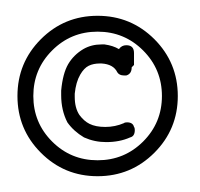

<svg xmlns="http://www.w3.org/2000/svg" viewBox="-20 -641 252 242"><path d="M31.5 -591.6Q61 -621.1 103 -621.1Q145 -621.1 174.6 -591.6Q204.1 -562 204.1 -520Q204.1 -478 174.6 -448.5Q145 -418.9 103 -418.9Q61 -418.9 31.5 -448.5Q2 -478 2 -520Q2 -562 31.5 -591.6ZM160.4 -577.4Q136.7 -601.1 103 -601.1Q69.3 -601.1 45.7 -577.4Q22 -553.7 22 -520Q22 -486.3 45.7 -462.6Q69.3 -439 103 -439Q136.7 -439 160.4 -462.6Q184.1 -486.3 184.1 -520Q184.1 -553.7 160.4 -577.4ZM148.9 -559.1 146 -556.2Q146 -547.9 139.2 -545.9H136.2Q130.4 -545.9 127.9 -549.8Q123 -560.1 107.9 -561H106Q97.7 -561 91.8 -558.1Q85.9 -555.2 81.1 -546.9Q75.7 -537.6 74.2 -522.9V-519Q74.2 -504.9 80.1 -496.1Q85.9 -488.3 92.8 -484.9Q100.6 -481 112.8 -481Q125 -481 136.2 -485.8Q137.2 -486.8 140.1 -486.8Q147.5 -486.8 148.9 -481Q149.9 -480 149.9 -477.1Q149.9 -469.2 144 -467.8Q130.9 -461.9 113.8 -461.9Q99.1 -461.9 85.9 -467.8Q72.8 -475.6 64.9 -486.8Q57.1 -502 57.1 -521V-526.9Q59.1 -548.3 65.9 -560.1Q72.8 -571.8 85 -579.1Q95.2 -585 107.9 -585H111.8Q122.6 -583.5 129.9 -579.1Q133.3 -584 139.2 -584Q148.9 -584 148.9 -574.2Z"/></svg>

Font: Beon
Style: Regular
Weight: 400
Designer: BSozoo
Foundry: BSozoo
Version: Version 1.001;PS 001.001;hotconv 1.0.70;makeotf.lib2.5.58329